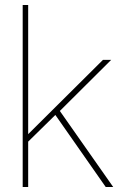

<svg xmlns="http://www.w3.org/2000/svg" viewBox="-20 -750 498 770"><path d="M426 -510 220 -305 434 0H404L202 -289L93 -182V0H71V-730H93V-212L393 -510Z"/></svg>

Font: Nacelle Thin
Style: Regular
Weight: 100
Designer: Sora Sagano
Foundry: Sora Sagano
Version: Version 1.000;FEAKit 1.0